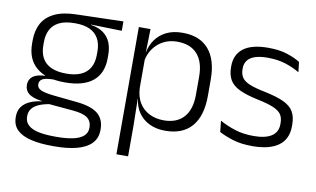

<svg xmlns="http://www.w3.org/2000/svg" viewBox="-72 -648 1615 980"><g transform="rotate(10 735.5 -157.5)"><path d="M253.5 -143.5Q157.5 -143.5 106.2 -186.2Q55 -229 55 -310V-327Q55 -377 74.8 -414Q94.5 -451 138 -472.5Q181.5 -494 252 -495.5L494.5 -502V-453.5L334.5 -457.5V-456Q375 -449.5 400 -431Q425 -412.5 436.5 -384.5Q448 -356.5 448 -320.5V-303.5Q448 -225 398.8 -184.2Q349.5 -143.5 253.5 -143.5ZM250.5 137.5H261Q309 137.5 344 130.2Q379 123 398.5 106.5Q418 90 418 62.5V61Q418 29.5 395.5 12.2Q373 -5 319 -9.5L184 -21.5L205 -22Q172.5 -17.5 147.8 -8Q123 1.5 108.8 18Q94.5 34.5 94.5 59.5V60.5Q94.5 89.5 114 106.5Q133.5 123.5 168.5 130.5Q203.5 137.5 250.5 137.5ZM247 187Q183.5 187 136.5 176Q89.5 165 63.8 140.2Q38 115.5 38 73.5V71.5Q38 40 53.8 19.2Q69.5 -1.5 96.5 -13Q123.5 -24.5 155.5 -28L155 -29.5Q108.5 -35.5 87 -52.2Q65.5 -69 65.5 -97V-97.5Q65.5 -116 74.2 -129.5Q83 -143 101.5 -150.5Q120 -158 149.5 -159.5V-168.5L230 -147L192 -148Q152.5 -147.5 137.2 -138.2Q122 -129 122 -111.5V-111Q122 -92 142.5 -82.2Q163 -72.5 213.5 -67.5L331 -55.5Q407 -48 441.2 -19.8Q475.5 8.5 475.5 61V63Q475.5 107 449 134.2Q422.5 161.5 374 174.2Q325.5 187 260 187ZM253 -189Q298.5 -189 329 -202.8Q359.5 -216.5 375 -244Q390.5 -271.5 390.5 -311V-328.5Q390.5 -367.5 375.2 -394.8Q360 -422 330.2 -436Q300.5 -450 255.5 -450H252Q202.5 -450 171.8 -434.8Q141 -419.5 127 -392Q113 -364.5 113 -328V-311.5Q113 -271.5 128.5 -244.2Q144 -217 175 -203Q206 -189 253 -189Z M800.5 10.5Q754 10.5 718.8 -6.5Q683.5 -23.5 662.2 -54.2Q641 -85 636 -126.5H616L635.5 -183Q637.5 -136 657.5 -104.2Q677.5 -72.5 710.5 -56.5Q743.5 -40.5 784 -40.5Q851.5 -40.5 887.8 -80.8Q924 -121 924 -198V-291Q924 -367.5 888 -407.8Q852 -448 783.5 -448Q744 -448 712.8 -431.8Q681.5 -415.5 661.2 -387.2Q641 -359 634 -322L617.5 -366.5H635Q642 -403 662.5 -432.5Q683 -462 718.2 -479.8Q753.5 -497.5 803.5 -497.5Q892 -497.5 938.5 -443.5Q985 -389.5 985 -286.5V-202Q985 -98.5 938 -44Q891 10.5 800.5 10.5ZM577 172V-487.5H637.5L634.5 -366L635.5 -346V-139.5L635 -125.5L637.5 9V172Z M1252.5 10.5Q1193.5 10.5 1150.5 -3Q1107.5 -16.5 1079 -32L1073 -89.5Q1109 -69.5 1152 -55.5Q1195 -41.5 1250 -41.5Q1310.5 -41.5 1342.5 -62.2Q1374.5 -83 1374.5 -124V-131Q1374.5 -157.5 1363 -174.8Q1351.5 -192 1322 -204.8Q1292.5 -217.5 1238.5 -228.5Q1177 -241.5 1141.5 -258.8Q1106 -276 1091 -302.5Q1076 -329 1076 -368V-373Q1076 -433.5 1118.8 -465.8Q1161.5 -498 1247 -498Q1304 -498 1345.5 -484.5Q1387 -471 1413 -454L1419 -401.5Q1387 -421 1346 -434.2Q1305 -447.5 1252 -447.5Q1211.5 -447.5 1185.8 -438.5Q1160 -429.5 1147.8 -412.5Q1135.5 -395.5 1135.5 -372.5V-368Q1135.5 -342 1147 -324.8Q1158.5 -307.5 1187.5 -295.5Q1216.5 -283.5 1267.5 -273.5Q1330.5 -260.5 1367 -243.5Q1403.5 -226.5 1419 -200Q1434.5 -173.5 1434.5 -132.5V-123.5Q1434.5 -57.5 1388 -23.5Q1341.5 10.5 1252.5 10.5Z"/></g></svg>

Font: Anek Gurmukhi Light
Style: Regular
Weight: 300
Designer: Sarang Kulkarni (Gurmukhi), Yesha Goshar (Latin)
Foundry: Ek Type
Version: Version 1.003